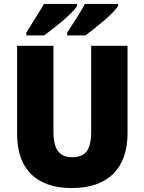

<svg xmlns="http://www.w3.org/2000/svg" viewBox="-20 -947 735 977"><path d="M581 -917V-927H412C393 -889 353 -831 322 -781V-767H415C465 -804 561 -881 581 -917ZM372 -917V-927H204C183 -890 145 -832 114 -781V-767H205C258 -806 352 -880 372 -917ZM629 -269V-714H444V-278C444 -184 415 -147 348 -147C284 -147 252 -184 252 -277V-714H67V-265C67 -87 165 10 345 10C533 10 629 -94 629 -269Z"/></svg>

Font: Noto Sans Gujarati UI SemiCondensed Black
Style: Regular
Weight: 900
Width: 4
Designer: Jelle Bosma - Monotype Design Team, Universal Thirst
Foundry: Monotype Imaging Inc.
Version: Version 2.106